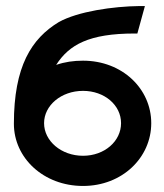

<svg xmlns="http://www.w3.org/2000/svg" viewBox="-20 -605 544 636"><path d="M443 -585C354 -584 238 -567 175 -532C84 -477 26 -385 26 -195C26 -82 124 11 255 11C385 11 481 -83 481 -197C481 -311 385 -404 255 -404C224 -404 195 -400 166 -390C209 -457 275 -494 426 -494H435L460 -585ZM255 -304C326 -304 381 -257 381 -197C381 -137 326 -89 255 -89C183 -89 126 -138 126 -197C126 -256 183 -304 255 -304Z"/></svg>

Font: Charger
Style: ExBd
Weight: 400
Designer: Jasper
Foundry: Cannot Into Space Fonts
Version: Version 0.99